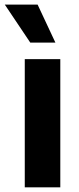

<svg xmlns="http://www.w3.org/2000/svg" viewBox="-45 -797 337 817"><path d="M60.4 -545.5H211.6V0H60.4ZM-24.5 -777.3H115.1L190.7 -615.8H83.8Z"/></svg>

Font: Cannonade
Style: Bold
Weight: 700
Designer: Rasmus Andersson
Foundry: rsms
Version: Version 3.012;git-f93a4a705